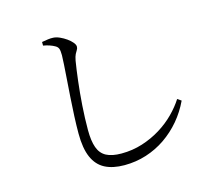

<svg xmlns="http://www.w3.org/2000/svg" viewBox="-110 -892 1220 1072"><g transform="rotate(-15 500.0 -356.5)"><path d="M215.6 -723.5V-744.4Q235.6 -748 251.6 -750.1Q267.5 -752.2 280.9 -751.4Q298.8 -750.6 318.7 -741.7Q338.5 -732.9 356.4 -720.2Q374.2 -707.5 385.5 -693.9Q396.8 -680.4 396.8 -669.5Q396.8 -659.1 391.4 -651Q386.1 -642.9 380 -631Q374 -619.2 369.4 -595.3Q361.5 -547.9 353.7 -482.1Q345.8 -416.4 340.8 -343.7Q335.8 -271 335.8 -203Q335.8 -139.7 349.8 -101.2Q363.7 -62.7 396.2 -45.4Q428.7 -28.1 483.4 -28.1Q547.6 -28.1 605.3 -46.6Q662.9 -65 711.7 -95.3Q760.6 -125.5 798.5 -163.8Q836.4 -202 861.6 -241.7L883.7 -226.7Q855.9 -167.7 815 -119.2Q774 -70.8 722.4 -35.2Q670.7 0.4 610.1 19.8Q549.5 39.2 483.1 39.2Q415.8 39.2 370.6 15.7Q325.4 -7.9 302.7 -60Q279.9 -112.1 279.9 -197.3Q279.9 -243.8 282.3 -297.6Q284.7 -351.4 288.4 -405.3Q292.2 -459.2 295.5 -507.3Q298.8 -555.4 301.2 -591.4Q303.6 -627.4 303.6 -644.5Q303.6 -672.1 298.7 -683.5Q293.8 -694.9 280.6 -701.8Q269.2 -708.5 252.1 -714.4Q234.9 -720.4 215.6 -723.5Z"/></g></svg>

Font: Noto Serif HK
Style: Regular
Weight: 200
Designer: Ryoko NISHIZUKA 西塚涼子 (kana & ideographs); Frank Grießhammer (Latin, Greek & Cyrillic); Wenlong ZHANG 张文龙 (bopomofo); San
Foundry: Adobe
Version: Version 2.001;hotconv 1.1.0;makeotfexe 2.6.0